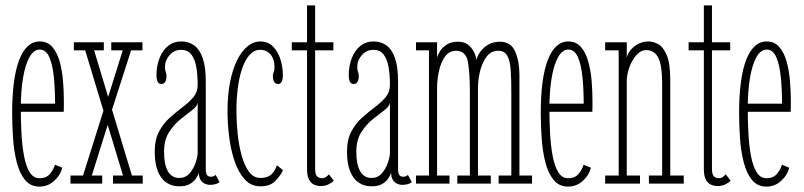

<svg xmlns="http://www.w3.org/2000/svg" viewBox="-20 -680 2978 711"><path d="M126 11Q92.5 11 72.2 -14.2Q52 -39.5 41.8 -80.2Q31.5 -121 28.2 -169Q25 -217 25 -262.5Q25 -325.5 31.5 -374.8Q38 -424 51 -457.8Q64 -491.5 83 -509Q102 -526.5 127 -526.5Q156 -526.5 173.8 -506Q191.5 -485.5 200.8 -452.8Q210 -420 213.2 -381.8Q216.5 -343.5 216.5 -308Q216.5 -297 216.5 -286.5Q216.5 -276 216 -266H50.5V-296H184Q184 -348 179.5 -393.8Q175 -439.5 162.8 -468Q150.5 -496.5 127 -496.5Q105 -496.5 89.2 -468.5Q73.5 -440.5 65.2 -391.2Q57 -342 57 -278Q57 -231.5 59.5 -185.8Q62 -140 69 -102.5Q76 -65 89.8 -42.5Q103.5 -20 126 -20Q152.5 -20 166 -37.2Q179.5 -54.5 183.5 -70L210.5 -59Q203.5 -30.5 180.2 -9.8Q157 11 126 11Z M241 0V-30H287.5L365.5 -277.5L370 -287.5L434.5 -493.5H392V-523.5H507.5V-493.5H465.5L390 -259L387.5 -245.5L320 -30H358.5V0ZM398.5 0V-30H435.5L295.5 -493.5H253.5V-523.5H321H364.5V-493.5H328.5L468.5 -30H508.5V0H441Z M644 10Q616.5 10 596 -4Q575.5 -18 564.2 -46.5Q553 -75 553 -118Q553 -163 569 -193Q585 -223 608.8 -244.2Q632.5 -265.5 656.2 -283.2Q680 -301 696 -320Q712 -339 712 -365.5Q712 -404.5 706.5 -433.8Q701 -463 687.8 -479.2Q674.5 -495.5 651 -495.5Q625 -495.5 608 -476Q591 -456.5 591 -432.5Q591 -423 592.5 -418.2Q594 -413.5 595.2 -409.2Q596.5 -405 596.5 -397Q596.5 -385.5 592 -377.2Q587.5 -369 577.5 -369Q568 -369 563.8 -377.5Q559.5 -386 559.5 -401Q559.5 -436.5 570.8 -465Q582 -493.5 602.5 -510Q623 -526.5 651 -526.5Q679 -526.5 699.2 -511.8Q719.5 -497 730.8 -464.5Q742 -432 742 -378V-55.5Q742 -38 746.8 -31.8Q751.5 -25.5 760.5 -25.5Q767.5 -25.5 772 -27.8Q776.5 -30 778.5 -32.5L793 -5.5Q788 -1 778.5 1.8Q769 4.5 757.5 4.5Q747.5 4.5 738 0Q728.5 -4.5 722.5 -14.2Q716.5 -24 716.5 -40Q713 -29.5 704.8 -17.8Q696.5 -6 681.8 2Q667 10 644 10ZM644 -21Q667 -21 682 -38.2Q697 -55.5 704.5 -77.8Q712 -100 712 -114.5V-301Q711 -287 692 -272.5Q673 -258 648.8 -238.8Q624.5 -219.5 606 -190.5Q587.5 -161.5 587.5 -118Q587.5 -70.5 601.8 -45.8Q616 -21 644 -21Z M944.5 10Q909.5 10 886 -16Q862.5 -42 848.5 -83.8Q834.5 -125.5 828.5 -174Q822.5 -222.5 822.5 -267.5Q822.5 -328 832 -376Q841.5 -424 858.2 -457.5Q875 -491 897 -508.8Q919 -526.5 943.5 -526.5Q972.5 -526.5 991 -507.8Q1009.5 -489 1018.5 -460.2Q1027.5 -431.5 1027.5 -401Q1027.5 -386 1023.2 -377.5Q1019 -369 1009.5 -369Q1000 -369 995.2 -377Q990.5 -385 990.5 -396.5Q990.5 -404.5 992 -408.5Q993.5 -412.5 995 -417.5Q996.5 -422.5 996.5 -432.5Q996.5 -460.5 982 -478Q967.5 -495.5 943.5 -495.5Q921 -495.5 904.5 -477Q888 -458.5 877 -427Q866 -395.5 860.8 -355Q855.5 -314.5 855.5 -270Q855.5 -229 860 -185.2Q864.5 -141.5 874.8 -104.2Q885 -67 902 -44Q919 -21 944.5 -21Q969.5 -21 983.5 -33Q997.5 -45 1005.5 -68L1028 -50Q1020.5 -32.5 1001 -11.2Q981.5 10 944.5 10Z M1168 9Q1156 9 1144.2 4.2Q1132.5 -0.5 1124.8 -14Q1117 -27.5 1117 -54.5V-493.5H1060.5V-523.5H1117Q1117 -543.5 1117 -568Q1117 -592.5 1117 -616.8Q1117 -641 1117 -660H1147V-523.5H1214.5V-493.5H1147V-54.5Q1147 -33 1154.8 -26.5Q1162.5 -20 1170.5 -20Q1181 -20 1187.5 -24.8Q1194 -29.5 1198 -34.5L1216 -11Q1209.5 -3.5 1196.2 2.8Q1183 9 1168 9Z M1356 10Q1328.5 10 1308 -4Q1287.5 -18 1276.2 -46.5Q1265 -75 1265 -118Q1265 -163 1281 -193Q1297 -223 1320.8 -244.2Q1344.5 -265.5 1368.2 -283.2Q1392 -301 1408 -320Q1424 -339 1424 -365.5Q1424 -404.5 1418.5 -433.8Q1413 -463 1399.8 -479.2Q1386.5 -495.5 1363 -495.5Q1337 -495.5 1320 -476Q1303 -456.5 1303 -432.5Q1303 -423 1304.5 -418.2Q1306 -413.5 1307.2 -409.2Q1308.5 -405 1308.5 -397Q1308.5 -385.5 1304 -377.2Q1299.5 -369 1289.5 -369Q1280 -369 1275.8 -377.5Q1271.5 -386 1271.5 -401Q1271.5 -436.5 1282.8 -465Q1294 -493.5 1314.5 -510Q1335 -526.5 1363 -526.5Q1391 -526.5 1411.2 -511.8Q1431.5 -497 1442.8 -464.5Q1454 -432 1454 -378V-55.5Q1454 -38 1458.8 -31.8Q1463.5 -25.5 1472.5 -25.5Q1479.5 -25.5 1484 -27.8Q1488.5 -30 1490.5 -32.5L1505 -5.5Q1500 -1 1490.5 1.8Q1481 4.5 1469.5 4.5Q1459.5 4.5 1450 0Q1440.5 -4.5 1434.5 -14.2Q1428.5 -24 1428.5 -40Q1425 -29.5 1416.8 -17.8Q1408.5 -6 1393.8 2Q1379 10 1356 10ZM1356 -21Q1379 -21 1394 -38.2Q1409 -55.5 1416.5 -77.8Q1424 -100 1424 -114.5V-301Q1423 -287 1404 -272.5Q1385 -258 1360.8 -238.8Q1336.5 -219.5 1318 -190.5Q1299.5 -161.5 1299.5 -118Q1299.5 -70.5 1313.8 -45.8Q1328 -21 1356 -21Z M1520.5 0V-30H1568.5V-493.5H1520.5V-523.5H1598.5V-465.5Q1600.5 -476 1609.2 -490.2Q1618 -504.5 1634.5 -515Q1651 -525.5 1675.5 -525.5Q1702.5 -525.5 1717.5 -511Q1732.5 -496.5 1738.5 -480Q1744.5 -463.5 1744.5 -457.5Q1747.5 -472.5 1758.5 -488.2Q1769.5 -504 1788 -514.8Q1806.5 -525.5 1831 -525.5Q1872 -525.5 1887.8 -489Q1903.5 -452.5 1903.5 -403.5V-30H1950V0H1826.5V-30H1873.5V-340Q1873.5 -385.5 1871.2 -419.8Q1869 -454 1858.8 -473Q1848.5 -492 1824.5 -492Q1799 -492 1782.8 -471.2Q1766.5 -450.5 1758.5 -419.5Q1750.5 -388.5 1750 -358V-30H1797.5V0H1673.5V-30H1720V-340Q1720 -408.5 1712.8 -450.2Q1705.5 -492 1669 -492Q1644 -492 1628.5 -471Q1613 -450 1606 -419Q1599 -388 1598.5 -358V-30H1644.5V0Z M2083.5 11Q2050 11 2029.8 -14.2Q2009.5 -39.5 1999.2 -80.2Q1989 -121 1985.8 -169Q1982.5 -217 1982.5 -262.5Q1982.5 -325.5 1989 -374.8Q1995.5 -424 2008.5 -457.8Q2021.5 -491.5 2040.5 -509Q2059.5 -526.5 2084.5 -526.5Q2113.5 -526.5 2131.2 -506Q2149 -485.5 2158.2 -452.8Q2167.5 -420 2170.8 -381.8Q2174 -343.5 2174 -308Q2174 -297 2174 -286.5Q2174 -276 2173.5 -266H2008V-296H2141.5Q2141.5 -348 2137 -393.8Q2132.5 -439.5 2120.2 -468Q2108 -496.5 2084.5 -496.5Q2062.5 -496.5 2046.8 -468.5Q2031 -440.5 2022.8 -391.2Q2014.5 -342 2014.5 -278Q2014.5 -231.5 2017 -185.8Q2019.5 -140 2026.5 -102.5Q2033.5 -65 2047.2 -42.5Q2061 -20 2083.5 -20Q2110 -20 2123.5 -37.2Q2137 -54.5 2141 -70L2168 -59Q2161 -30.5 2137.8 -9.8Q2114.5 11 2083.5 11Z M2221 0V-30H2271V-493.5H2221V-523.5H2301V-466.5Q2304.5 -482 2316 -495.8Q2327.5 -509.5 2344.8 -518Q2362 -526.5 2382 -526.5Q2398.5 -526.5 2417 -516.8Q2435.5 -507 2448.8 -476.5Q2462 -446 2462 -383.5V-30H2512V0H2383V-30H2432V-370Q2432 -438.5 2417.5 -466.5Q2403 -494.5 2373 -494.5Q2357.5 -494.5 2344.2 -483.2Q2331 -472 2321.2 -454.2Q2311.5 -436.5 2306.2 -416.5Q2301 -396.5 2301 -379V-30H2350V0Z M2637.5 9Q2625.5 9 2613.8 4.2Q2602 -0.5 2594.2 -14Q2586.5 -27.5 2586.5 -54.5V-493.5H2530V-523.5H2586.5Q2586.5 -543.5 2586.5 -568Q2586.5 -592.5 2586.5 -616.8Q2586.5 -641 2586.5 -660H2616.5V-523.5H2684V-493.5H2616.5V-54.5Q2616.5 -33 2624.2 -26.5Q2632 -20 2640 -20Q2650.5 -20 2657 -24.8Q2663.5 -29.5 2667.5 -34.5L2685.5 -11Q2679 -3.5 2665.8 2.8Q2652.5 9 2637.5 9Z M2818 11Q2784.5 11 2764.2 -14.2Q2744 -39.5 2733.8 -80.2Q2723.5 -121 2720.2 -169Q2717 -217 2717 -262.5Q2717 -325.5 2723.5 -374.8Q2730 -424 2743 -457.8Q2756 -491.5 2775 -509Q2794 -526.5 2819 -526.5Q2848 -526.5 2865.8 -506Q2883.5 -485.5 2892.8 -452.8Q2902 -420 2905.2 -381.8Q2908.5 -343.5 2908.5 -308Q2908.5 -297 2908.5 -286.5Q2908.5 -276 2908 -266H2742.5V-296H2876Q2876 -348 2871.5 -393.8Q2867 -439.5 2854.8 -468Q2842.5 -496.5 2819 -496.5Q2797 -496.5 2781.2 -468.5Q2765.5 -440.5 2757.2 -391.2Q2749 -342 2749 -278Q2749 -231.5 2751.5 -185.8Q2754 -140 2761 -102.5Q2768 -65 2781.8 -42.5Q2795.5 -20 2818 -20Q2844.5 -20 2858 -37.2Q2871.5 -54.5 2875.5 -70L2902.5 -59Q2895.5 -30.5 2872.2 -9.8Q2849 11 2818 11Z"/></svg>

Font: Imbue Thin 10pt Thin
Style: Regular
Weight: 250
Version: Version 1.102